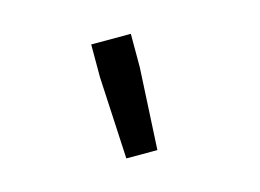

<svg xmlns="http://www.w3.org/2000/svg" viewBox="-52 -874 604 446"><g transform="rotate(-15 250.0 -651.5)"><path d="M289.1 -790V-710L278.8 -513.2H204.1L193.8 -710.9V-790Z"/></g></svg>

Font: Steps Mono
Style: Regular
Weight: 400
Width: 3
Version: Version 1.000;PS 001.000;hotconv 1.0.70;makeotf.lib2.5.58329